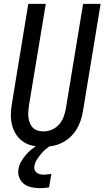

<svg xmlns="http://www.w3.org/2000/svg" viewBox="-20 -755 543 998"><path d="M204 8Q176 8 148.5 2Q121 -4 99.5 -19Q78 -34 63.5 -56.5Q49 -79 42.5 -105.5Q36 -132 36.5 -160Q37 -188 42 -217L127 -735H218L130 -204Q128 -188 127 -173Q126 -158 128 -143Q130 -128 135.5 -114.5Q141 -101 151 -91Q161 -81 175.5 -76.5Q190 -72 206 -72Q227 -72 249 -81Q271 -90 286.5 -107.5Q302 -125 310 -146Q318 -167 322 -189L412 -735H503L411 -176Q407 -152 399 -128Q391 -104 377.5 -82Q364 -60 344.5 -42Q325 -24 301.5 -12.5Q278 -1 253 3.5Q228 8 204 8ZM187 223Q164 223 142 218Q120 213 104 200.5Q88 188 80 167.5Q72 147 76 124Q79 104 89.5 85.5Q100 67 114 50.5Q128 34 145 20.5Q162 7 180 -3L189 -8H249L248 0Q232 8 218 20Q204 32 192.5 46Q181 60 171 76Q161 92 159 108Q157 118 160 127.5Q163 137 170.5 142.5Q178 148 187.5 150.5Q197 153 207 153Q217 153 227 151.5Q237 150 247 149L235 219Q223 221 211 222Q199 223 187 223Z"/></svg>

Font: Iosevka Curly Medium
Style: Italic
Weight: 500
Italic angle: -9°
Monospace: yes
Designer: Belleve Invis
Foundry: Belleve Invis
Version: Version 22.1.2; ttfautohint (v1.8.4)